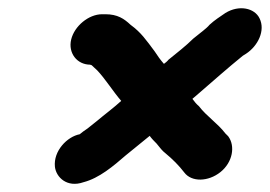

<svg xmlns="http://www.w3.org/2000/svg" viewBox="-20 -551 663 472"><path d="M202 -392C203 -391 204 -391 204 -391H205C210 -386 215 -382 219 -378C239 -357 258 -326 278 -303C262 -288 234 -267 220 -255L195 -235C187 -230 181 -225 176 -221C145 -215 111 -180 115 -141C118 -115 145 -89 185 -103C224 -113 259 -143 289 -169L348 -217C353 -210 359 -204 365 -198C373 -188 379 -180 387 -174C404 -160 420 -144 433 -127C451 -103 492 -104 522 -128C552 -152 559 -192 541 -216L534 -223C515 -248 488 -265 469 -290C463 -295 458 -301 453 -308L467 -320C504 -352 540 -384 577 -414L585 -419C614 -438 633 -476 618 -506C606 -531 568 -540 534 -519C521 -510 508 -502 495 -490C491 -485 486 -481 480 -476L455 -456C438 -439 415 -421 394 -404C393 -402 385 -395 383 -394C375 -403 367 -414 360 -425C339 -453 327 -471 301 -490C285 -505 269 -516 239 -516H231C198 -516 163 -487 155 -454C147 -421 169 -392 202 -392Z"/></svg>

Font: Electronic
Style: ThkIt
Weight: 900
Version: Version 1.011